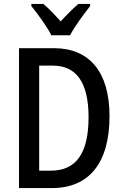

<svg xmlns="http://www.w3.org/2000/svg" viewBox="-20 -960 629 980"><path d="M242 -780H338C360 -825 409 -889 440 -929V-940H380C348 -912 324 -888 290 -851C259 -885 228 -918 201 -940H140V-929C175 -886 220 -824 242 -780ZM539 -367C539 -593 436 -714 256 -714H77V0H245C433 0 539 -126 539 -367ZM432 -362C432 -181 371 -89 240 -89H180V-625H250C369 -625 432 -540 432 -362Z"/></svg>

Font: Noto Sans Myanmar UI Condensed Medium
Style: Regular
Weight: 500
Width: 3
Designer: Monotype Design Team
Foundry: Monotype Imaging Inc.
Version: Version 2.103